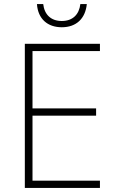

<svg xmlns="http://www.w3.org/2000/svg" viewBox="-20 -931 603 951"><path d="M286 -796C358 -796 403 -839 410 -911H378C372 -859 340 -827 286 -827C233 -827 200 -858 194 -911H163C168 -837 216 -796 286 -796ZM103 0H475V-36H141V-358H456V-394H141V-678H475V-714H103Z"/></svg>

Font: Noto Sans Mono SemiCondensed ExtraLight
Style: Regular
Weight: 200
Width: 4
Designer: Monotype Design Team
Foundry: Monotype Imaging Inc.
Version: Version 2.014